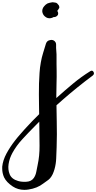

<svg xmlns="http://www.w3.org/2000/svg" viewBox="-396 -1118 868 1733"><path d="M110.4 -713.9Q109.4 -684.6 112.3 -656.2Q115.2 -627 114.3 -597.7Q114.3 -569.3 114.3 -540Q114.3 -511.7 115.2 -482.4Q116.2 -424.8 114.3 -367.2Q112.3 -309.6 112.3 -251Q113.3 -135.7 116.2 -20.5Q119.1 94.7 115.2 210Q113.3 259.8 111.3 310.5Q109.4 362.3 95.7 410.2Q89.8 430.7 80.1 453.1Q69.3 475.6 55.7 491.2Q42 505.9 26.4 515.6Q10.7 525.4 -4.9 538.1Q-59.6 581.1 -139.6 592.8Q-158.2 595.7 -175.8 595.7Q-233.4 595.7 -280.3 565.4Q-337.9 527.3 -359.4 482.4Q-376 444.3 -376 404.3Q-376 395.5 -376 386.7Q-370.1 328.1 -336.9 266.6Q-303.7 206.1 -261.7 152.3Q-239.3 123 -215.8 96.7Q-193.4 70.3 -172.9 47.9Q-105.5 -26.4 -33.2 -96.7Q39.1 -167 114.3 -234.4Q185.5 -298.8 260.7 -361.3Q336.9 -424.8 418.9 -475.6Q437.5 -487.3 448.2 -468.8Q452.1 -461.9 452.1 -455.1Q452.1 -445.3 441.4 -436.5Q299.8 -331.1 168 -215.8Q35.2 -100.6 -87.9 27.3Q-140.6 80.1 -194.3 138.7Q-248 196.3 -284.2 262.7Q-295.9 284.2 -305.7 310.5Q-314.5 336.9 -318.4 362.3Q-326.2 412.1 -308.6 455.1Q-291 499 -232.4 515.6Q-200.2 525.4 -156.2 522.5Q-112.3 519.5 -90.8 488.3Q-74.2 463.9 -68.4 432.6Q-62.5 401.4 -56.6 373Q-38.1 288.1 -39.1 197.3Q-40 107.4 -41 20.5Q-42 -76.2 -43.9 -171.9Q-45.9 -267.6 -43.9 -364.3Q-42 -412.1 -39.1 -460Q-36.1 -508.8 -27.3 -555.7Q-19.5 -600.6 -6.8 -640.6Q5.9 -681.6 18.6 -723.6Q27.3 -751 54.7 -755.9Q60.5 -757.8 67.4 -757.8Q85.9 -757.8 98.6 -745.1Q103.5 -740.2 107.4 -732.4Q110.4 -723.6 110.4 -713.9ZM121.1 -1032.2Q120.1 -1031.2 119.1 -1031.2Q118.2 -1031.2 117.2 -1031.2Q122.1 -1037.1 127 -1043Q131.8 -1049.8 135.7 -1055.7Q135.7 -1043 130.9 -1033.2Q126 -1022.5 114.3 -1015.6Q113.3 -1014.6 112.3 -1013.7Q110.4 -1012.7 109.4 -1011.7Q115.2 -1016.6 114.3 -1015.6Q113.3 -1014.6 104.5 -1007.8Q100.6 -1004.9 101.6 -1005.9Q102.5 -1006.8 107.4 -1009.8Q110.4 -1015.6 111.3 -1015.6Q112.3 -1016.6 110.4 -1012.7Q109.4 -1011.7 108.4 -1009.8Q108.4 -1008.8 107.4 -1006.8Q104.5 -1002.9 104.5 -1003.9Q105.5 -1004.9 107.4 -1010.7Q107.4 -1018.6 107.4 -1026.4Q107.4 -1034.2 107.4 -1041Q107.4 -1040 108.4 -1038.1Q108.4 -1037.1 109.4 -1035.2Q89.8 -1045.9 70.3 -1057.6Q50.8 -1068.4 31.2 -1079.1Q32.2 -1079.1 33.2 -1079.1Q34.2 -1079.1 35.2 -1080.1Q51.8 -1082 67.4 -1079.1Q83 -1077.1 96.7 -1063.5Q105.5 -1055.7 111.3 -1043Q117.2 -1031.2 116.2 -1018.6Q116.2 -1016.6 116.2 -1014.6Q116.2 -1011.7 115.2 -1009.8Q114.3 -1014.6 112.3 -1020.5Q111.3 -1025.4 109.4 -1031.2Q104.5 -1038.1 108.4 -1033.2Q112.3 -1028.3 114.3 -1027.3Q117.2 -1024.4 120.1 -1020.5Q123 -1017.6 125 -1012.7Q129.9 -1003.9 128.9 -994.1Q128.9 -983.4 121.1 -976.6Q108.4 -963.9 92.8 -963.9Q78.1 -963.9 61.5 -966.8Q72.3 -969.7 83 -972.7Q92.8 -975.6 103.5 -978.5Q102.5 -977.5 100.6 -975.6Q99.6 -974.6 98.6 -972.7Q84 -958 61.5 -954.1Q55.7 -953.1 50.8 -953.1Q34.2 -953.1 21.5 -960.9Q20.5 -961.9 19.5 -961.9Q18.6 -962.9 18.6 -962.9Q-3.9 -976.6 -11.7 -1001Q-14.6 -1010.7 -14.6 -1019.5Q-14.6 -1034.2 -6.8 -1048.8Q1 -1061.5 15.6 -1075.2Q31.2 -1088.9 47.9 -1091.8Q51.8 -1092.8 56.6 -1093.8Q61.5 -1094.7 66.4 -1095.7Q72.3 -1097.7 79.1 -1097.7Q79.1 -1097.7 80.1 -1097.7Q85 -1097.7 90.8 -1096.7Q89.8 -1096.7 87.9 -1096.7Q86.9 -1096.7 85 -1096.7Q89.8 -1096.7 93.8 -1095.7Q98.6 -1095.7 102.5 -1094.7Q114.3 -1093.8 123 -1084Q131.8 -1074.2 134.8 -1064.5Q134.8 -1064.5 134.8 -1063.5Q134.8 -1062.5 134.8 -1062.5Q128.9 -1067.4 123 -1071.3Q116.2 -1076.2 110.4 -1081.1Q111.3 -1081.1 112.3 -1081.1Q113.3 -1081.1 114.3 -1081.1Q134.8 -1080.1 138.7 -1058.6Q139.6 -1054.7 139.6 -1051.8Q138.7 -1036.1 121.1 -1032.2Z"/></svg>

Font: Digory Doodles
Style: Regular
Weight: 400
Designer: Holds Worth Design
Version: Version 1.0